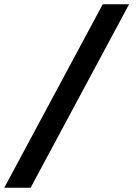

<svg xmlns="http://www.w3.org/2000/svg" viewBox="-38 -720 656 897"><path d="M565 -700 105 157H-18L442 -700Z"/></svg>

Font: Brawler
Style: Bold
Weight: 700
Designer: Oleg Frolov, Haley Fiege
Foundry: Oleg Frolov, Haley Fiege
Version: Version 1.101; ttfautohint (v1.8.3)